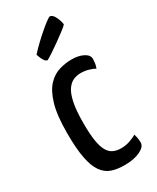

<svg xmlns="http://www.w3.org/2000/svg" viewBox="-189 -778 691 845"><g transform="rotate(-30 156.0 -356.0)"><path d="M180 10Q143 10 115.5 0.5Q88 -9 69 -35.5Q50 -62 40.5 -111Q31 -160 31 -239Q31 -329 47 -383Q63 -437 89.5 -464.5Q116 -492 147.5 -501Q179 -510 210 -510Q245 -510 269 -497.5Q293 -485 293 -465Q293 -457 291.5 -445Q290 -433 285 -420Q273 -427 254 -432.5Q235 -438 214 -438Q197 -438 179.5 -431.5Q162 -425 147 -405Q132 -385 123.5 -345Q115 -305 115 -239Q115 -186 120.5 -151.5Q126 -117 137 -97.5Q148 -78 165 -70Q182 -62 204 -62Q228 -62 249.5 -69.5Q271 -77 284 -85Q288 -72 289.5 -61.5Q291 -51 291 -41Q291 -20 260 -5Q229 10 180 10ZM118 -560Q109 -560 102 -571Q95 -582 91 -593.5Q87 -605 87 -605Q104 -624 125.5 -644.5Q147 -665 168 -683Q189 -701 203.5 -711.5Q218 -722 221 -722Q235 -722 245.5 -700.5Q256 -679 258 -661Q253 -654 235 -640.5Q217 -627 195 -611Q173 -595 152 -581Q131 -567 118 -560Z"/></g></svg>

Font: Yanone Kaffeesatz ExtraLight
Style: Regular
Weight: 400
Version: Version 2.003